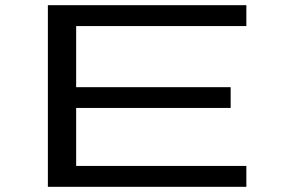

<svg xmlns="http://www.w3.org/2000/svg" viewBox="-20 -720 1140 740"><path d="M164.5 0V-700H929.5V-619.5H273.5V-384H869V-304H273.5V-80.5H929.5V0Z"/></svg>

Font: Trispace Expanded
Style: Regular
Weight: 400
Width: 7
Designer: Tyler Finck
Foundry: Etcetera Type Company
Version: Version 1.210; ttfautohint (v1.8.3)